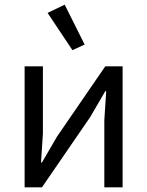

<svg xmlns="http://www.w3.org/2000/svg" viewBox="-20 -799 628 819"><path d="M85 -516H163V-230L155 -106H159L223 -216L429 -516H503V0H425V-286L433 -410H429L365 -300L159 0H85ZM183 -744 256 -779 341 -609 289 -585Z"/></svg>

Font: IBM Plex Sans
Style: Regular
Weight: 400
Designer: Mike Abbink, Paul van der Laan, Pieter van Rosmalen
Foundry: Bold Monday
Version: Version 3.005